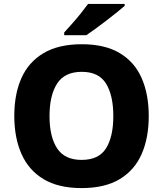

<svg xmlns="http://www.w3.org/2000/svg" viewBox="-20 -951 834 981"><path d="M740 -358Q740 -247 704 -164.5Q668 -82 592 -36Q516 10 397 10Q278 10 202 -36Q126 -82 89.5 -165Q53 -248 53 -359Q53 -470 89.5 -552Q126 -634 202.5 -679.5Q279 -725 398 -725Q516 -725 592 -679.5Q668 -634 704 -551.5Q740 -469 740 -358ZM233 -358Q233 -253 271.5 -193.5Q310 -134 397 -134Q485 -134 522 -193.5Q559 -253 559 -358Q559 -463 522 -523.5Q485 -584 398 -584Q310 -584 271.5 -523.5Q233 -463 233 -358ZM617 -921Q601 -907 576 -887Q551 -867 522.5 -845Q494 -823 467 -803.5Q440 -784 421 -771H308V-785Q324 -803 347 -828.5Q370 -854 392 -881.5Q414 -909 430 -931H617Z"/></svg>

Font: Noto Sans Canadian Aboriginal ExtraBold
Style: Regular
Weight: 800
Designer: Monotype Design Team, Typotheque's Kevin King
Foundry: Monotype Imaging Inc.
Version: Version 2.004; ttfautohint (v1.8.4.7-5d5b)